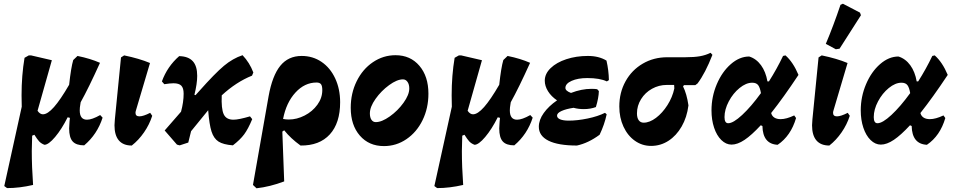

<svg xmlns="http://www.w3.org/2000/svg" viewBox="-20 -774 5142 1033"><path d="M532 -141Q503 -51 433 8Q390 8 371 -13Q352 -34 352 -83Q352 -93 354 -119L356 -140L344 -143Q312 -79 276.5 -37Q241 5 219 5Q201 -2 190.5 -13.5Q180 -25 165 -49L153 -44Q151 8 151 38Q151 124 158 221Q85 238 18 238L3 227L97 -200Q96 -220 96 -261Q96 -368 112 -463L135 -476H147L259 -450L182 -178Q195 -159 211 -159Q236 -159 270.5 -198Q305 -237 352 -318Q362 -410 374 -451L397 -473Q466 -459 518 -436Q457 -301 414 -224L412 -211Q409 -195 409 -180Q409 -130 448 -130Q475 -130 519 -155Z M596 -100Q596 -110 598 -132L631 -465L648 -476Q730 -459 787 -435L712 -182Q709 -173 709 -167Q709 -148 730 -148Q751 -148 788 -167L799 -151Q784 -104 755 -62Q726 -20 689 9Q643 9 619.5 -18.5Q596 -46 596 -100Z M1236 -130Q1264 -130 1325 -148L1337 -133Q1315 -80 1293.5 -51Q1272 -22 1233 8Q1181 4 1155.5 -12.5Q1130 -29 1118 -66.5Q1106 -104 1100 -181L1008 -68L993 -7L947 8V7L946 8L932 4L866 -72L954 -173Q968 -225 968 -270Q968 -300 955.5 -313Q943 -326 913 -326Q896 -326 864 -321L851 -336Q880 -416 944 -472Q993 -471 1017 -445Q1041 -419 1041 -366Q1041 -324 1026 -264L1032 -262L1050 -282Q1137 -380 1185 -420Q1233 -460 1285 -477Q1323 -437 1343 -384L1336 -367Q1251 -333 1173 -261Q1170 -189 1183.5 -159.5Q1197 -130 1236 -130Z M1810 -224Q1810 -112 1754.5 -51Q1699 10 1597 9Q1544 -29 1509 -73L1499 -66L1509 202Q1432 231 1360 239L1341 221L1425 -256Q1445 -367 1488 -420Q1531 -473 1603 -473Q1663 -473 1710 -441Q1757 -409 1783.5 -352Q1810 -295 1810 -224ZM1534 -131Q1577 -131 1619 -152.5Q1661 -174 1687.5 -210.5Q1714 -247 1714 -289Q1714 -312 1707 -321Q1700 -330 1683 -330Q1619 -330 1569.5 -276Q1520 -222 1503 -134Q1518 -131 1534 -131Z M1867 -194Q1867 -272 1899 -337Q1931 -402 1986.5 -439.5Q2042 -477 2108 -477Q2188 -477 2236.5 -420Q2285 -363 2285 -270Q2285 -192 2253.5 -127.5Q2222 -63 2167 -25.5Q2112 12 2046 12Q1965 12 1916 -44.5Q1867 -101 1867 -194ZM2182 -298Q2182 -320 2172.5 -333.5Q2163 -347 2148 -347Q2116 -347 2073.5 -316Q2031 -285 2000.5 -242Q1970 -199 1970 -164Q1970 -142 1978.5 -129.5Q1987 -117 2002 -117Q2034 -117 2077 -147.5Q2120 -178 2151 -221Q2182 -264 2182 -298Z M2846 -141Q2817 -51 2747 8Q2704 8 2685 -13Q2666 -34 2666 -83Q2666 -93 2668 -119L2670 -140L2658 -143Q2626 -79 2590.5 -37Q2555 5 2533 5Q2515 -2 2504.5 -13.5Q2494 -25 2479 -49L2467 -44Q2465 8 2465 38Q2465 124 2472 221Q2399 238 2332 238L2317 227L2411 -200Q2410 -220 2410 -261Q2410 -368 2426 -463L2449 -476H2461L2573 -450L2496 -178Q2509 -159 2525 -159Q2550 -159 2584.5 -198Q2619 -237 2666 -318Q2676 -410 2688 -451L2711 -473Q2780 -459 2832 -436Q2771 -301 2728 -224L2726 -211Q2723 -195 2723 -180Q2723 -130 2762 -130Q2789 -130 2833 -155Z M3022 -301Q3022 -285 3052 -274Q3109 -296 3162 -296Q3183 -296 3193 -294L3202 -284Q3201 -247 3186 -198Q3157 -187 3121 -187Q3091 -187 3066 -194Q3026 -188 3001.5 -177Q2977 -166 2977 -152Q2977 -139 2993.5 -132Q3010 -125 3040 -125Q3087 -125 3142 -136.5Q3197 -148 3235 -167L3244 -159Q3232 -103 3206 -49Q3145 -4 3084 9Q2983 9 2931 -17Q2879 -43 2879 -92Q2879 -129 2905.5 -166Q2932 -203 2977 -234Q2946 -255 2928.5 -283Q2911 -311 2911 -340Q2911 -377 2942.5 -407.5Q2974 -438 3027 -455.5Q3080 -473 3143 -473Q3202 -473 3243 -448Q3255 -396 3256 -343L3245 -336Q3207 -354 3140 -354Q3089 -354 3055.5 -339Q3022 -324 3022 -301Z M3813 -479Q3775 -381 3733 -325L3721 -316H3660L3655 -309Q3675 -269 3684 -207Q3676 -143 3647.5 -93.5Q3619 -44 3576.5 -16.5Q3534 11 3483 11Q3435 11 3396 -16.5Q3357 -44 3334.5 -92.5Q3312 -141 3312 -201Q3312 -276 3345.5 -336.5Q3379 -397 3438 -431.5Q3497 -466 3570 -466H3667Q3715 -466 3746 -471.5Q3777 -477 3803 -490ZM3607 -317H3567Q3525 -317 3488 -296.5Q3451 -276 3429 -240.5Q3407 -205 3407 -164Q3407 -140 3416.5 -127Q3426 -114 3443 -114Q3475 -114 3509.5 -140Q3544 -166 3571 -208.5Q3598 -251 3608 -298Q3608 -310 3607 -317Z M4180 -133Q4211 -133 4253 -153L4263 -139Q4235 -43 4164 5Q4084 1 4082 -96L4073 -100Q4024 -47 3986 -21.5Q3948 4 3916 4Q3886 4 3861 -20.5Q3836 -45 3822 -87Q3808 -129 3808 -180Q3808 -254 3836.5 -321Q3865 -388 3912 -429Q3959 -470 4011 -470Q4049 -458 4074.5 -423Q4100 -388 4109 -336H4117Q4159 -402 4193 -473L4206 -476Q4247 -440 4276 -371Q4195 -249 4129 -166Q4133 -150 4146 -141.5Q4159 -133 4180 -133ZM4074 -273Q4069 -303 4059 -316Q4049 -329 4027 -329Q3994 -329 3959 -300.5Q3924 -272 3901 -228.5Q3878 -185 3878 -144Q3878 -111 3898 -111Q3925 -111 3973 -155.5Q4021 -200 4074 -273Z M4349 -100Q4349 -110 4351 -132L4384 -465L4401 -476Q4483 -459 4540 -435L4465 -182Q4462 -173 4462 -167Q4462 -148 4483 -148Q4504 -148 4541 -167L4552 -151Q4537 -104 4508 -62Q4479 -20 4442 9Q4396 9 4372.5 -18.5Q4349 -46 4349 -100ZM4497 -512 4477 -509 4423 -538Q4464 -635 4502 -748L4515 -754L4607 -706L4612 -692Z M4983 -133Q5014 -133 5056 -153L5066 -139Q5038 -43 4967 5Q4887 1 4885 -96L4876 -100Q4827 -47 4789 -21.5Q4751 4 4719 4Q4689 4 4664 -20.5Q4639 -45 4625 -87Q4611 -129 4611 -180Q4611 -254 4639.5 -321Q4668 -388 4715 -429Q4762 -470 4814 -470Q4852 -458 4877.5 -423Q4903 -388 4912 -336H4920Q4962 -402 4996 -473L5009 -476Q5050 -440 5079 -371Q4998 -249 4932 -166Q4936 -150 4949 -141.5Q4962 -133 4983 -133ZM4877 -273Q4872 -303 4862 -316Q4852 -329 4830 -329Q4797 -329 4762 -300.5Q4727 -272 4704 -228.5Q4681 -185 4681 -144Q4681 -111 4701 -111Q4728 -111 4776 -155.5Q4824 -200 4877 -273Z"/></svg>

Font: Alegreya ExtraBold
Style: Italic
Weight: 800
Italic angle: -7°
Designer: Juan Pablo del Peral
Foundry: Huerta Tipografica
Version: Version 2.007; ttfautohint (v1.6)